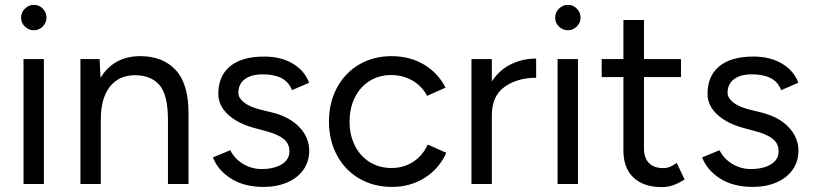

<svg xmlns="http://www.w3.org/2000/svg" viewBox="-20 -759 3353 792"><path d="M77 -515.4H161V0H77ZM67 -686.2Q67 -707.6 82.7 -723.3Q98.4 -739 119.8 -739Q141.2 -739 156.5 -723.3Q171.8 -707.6 171.8 -686.2Q171.8 -665.6 156.5 -649.9Q141.2 -634.2 119.8 -634.2Q98.4 -634.2 82.7 -649.5Q67 -664.8 67 -686.2Z M311.8 -515.4H390.8L395.8 -420.2V0H311.8ZM672.8 -264.2H757.6V0H672.8ZM537.6 -448.8Q470.4 -449 433.1 -401.1Q395.8 -353.2 395.8 -266.8H355.6Q355.6 -348.8 379.5 -407.1Q403.4 -465.4 449 -496.4Q494.6 -527.4 558 -527.4Q652.4 -527.4 705.4 -469.5Q758.4 -411.6 757.6 -289.2V-264.2H672.8Q672.8 -368.8 637.5 -408.6Q602.2 -448.4 537.6 -448.8Z M858.3 -109.8 930.1 -139.4Q946.8 -104.8 982.2 -83.2Q1017.6 -61.7 1059.3 -61.7Q1109.6 -61.7 1141.7 -80.9Q1173.8 -100.2 1173.8 -134.8Q1173.8 -166.2 1150.3 -185.6Q1126.8 -204.9 1078.6 -217.7L1029 -231.1Q959.2 -250.1 919.8 -287.3Q880.5 -324.4 880.5 -371.9Q880.5 -445.3 928.9 -485.5Q977.3 -525.7 1070.5 -525.7Q1138.3 -525.7 1187.3 -496.9Q1236.3 -468.1 1255.2 -417.6L1184.5 -387.1Q1171.3 -421.3 1141 -436.8Q1110.8 -452.3 1064 -452.3Q1016.1 -452.3 989.6 -432.2Q963.2 -412 963.2 -376.1Q963.2 -355.4 985.8 -337.1Q1008.3 -318.7 1051.2 -307.6L1101.7 -295.2Q1175.5 -276.8 1215.5 -234Q1255.5 -191.3 1255.5 -137.8Q1255.5 -92.1 1231.3 -58.3Q1207.1 -24.6 1164.4 -6.3Q1121.6 12 1067.2 12Q986.7 12 932.4 -22.7Q878.1 -57.3 858.3 -109.8Z M1337 -257.4Q1337 -335.8 1370.1 -397.3Q1403.2 -458.8 1461.9 -493.1Q1520.6 -527.4 1595.1 -527.4Q1669.6 -527.4 1728 -493.2Q1786.4 -459 1817.8 -397.6L1741.8 -363.6Q1720.6 -404 1681.2 -426.7Q1641.8 -449.4 1593.2 -449.4Q1543.8 -449.4 1504.8 -425.2Q1465.8 -401 1443.9 -357.3Q1422 -313.5 1422 -257.3Q1422 -202 1444 -158.2Q1466 -114.3 1505.5 -90.2Q1544.9 -66 1595.2 -66Q1645.2 -66 1684.5 -91.6Q1723.8 -117.2 1744.4 -162.6L1821.2 -128.6Q1790.8 -62.4 1731.5 -25.2Q1672.2 12 1596.9 12Q1521.6 12 1462.4 -22.3Q1403.3 -56.6 1370.1 -118.2Q1337 -179.9 1337 -257.4Z M2191.6 -517.4V-438.2Q2114.2 -438.2 2061.5 -400.7Q2008.8 -363.2 2008.8 -283.6L1971.8 -278.6Q1971.8 -358.8 2002.5 -412.4Q2033.2 -466 2083.2 -491.7Q2133.2 -517.4 2191.6 -517.4ZM1924.8 -515.4H2008.8V0H1924.8Z M2280 -515.4H2364V0H2280ZM2270 -686.2Q2270 -707.6 2285.7 -723.3Q2301.4 -739 2322.8 -739Q2344.2 -739 2359.5 -723.3Q2374.8 -707.6 2374.8 -686.2Q2374.8 -665.6 2359.5 -649.9Q2344.2 -634.2 2322.8 -634.2Q2301.4 -634.2 2285.7 -649.5Q2270 -664.8 2270 -686.2Z M2551.6 -137.6V-676.4H2636.4V-146.8Q2636.4 -107.4 2657.1 -86.5Q2677.8 -65.6 2716.2 -65.6Q2729 -65.6 2740.7 -69.7Q2752.4 -73.8 2771.4 -87L2804 -18.8Q2777.2 -1.8 2755.4 5.5Q2733.6 12.8 2710.2 12.8Q2634.6 12.8 2593.1 -26.6Q2551.6 -66 2551.6 -137.6ZM2462 -515.4H2789V-441H2462Z M2876.3 -109.8 2948.1 -139.4Q2964.8 -104.8 3000.2 -83.2Q3035.6 -61.7 3077.3 -61.7Q3127.6 -61.7 3159.7 -80.9Q3191.8 -100.2 3191.8 -134.8Q3191.8 -166.2 3168.3 -185.6Q3144.8 -204.9 3096.6 -217.7L3047 -231.1Q2977.2 -250.1 2937.8 -287.3Q2898.5 -324.4 2898.5 -371.9Q2898.5 -445.3 2946.9 -485.5Q2995.3 -525.7 3088.5 -525.7Q3156.3 -525.7 3205.3 -496.9Q3254.3 -468.1 3273.2 -417.6L3202.5 -387.1Q3189.3 -421.3 3159 -436.8Q3128.8 -452.3 3082 -452.3Q3034.1 -452.3 3007.6 -432.2Q2981.2 -412 2981.2 -376.1Q2981.2 -355.4 3003.8 -337.1Q3026.3 -318.7 3069.2 -307.6L3119.7 -295.2Q3193.5 -276.8 3233.5 -234Q3273.5 -191.3 3273.5 -137.8Q3273.5 -92.1 3249.3 -58.3Q3225.1 -24.6 3182.4 -6.3Q3139.6 12 3085.2 12Q3004.7 12 2950.4 -22.7Q2896.1 -57.3 2876.3 -109.8Z"/></svg>

Font: 寒蝉端黑体 Light
Style: Regular
Weight: 300
Designer: ChillDuanSans {Warren2060}; 
Source Han Sans {Ryoko NISHIZUKA 西塚涼子 (kana, bopomofo & ideographs); Paul D. Hunt (Latin, G
Foundry: ChillType&Adobe
Version: Version 1.300;Glyphs 3.3 (3306)